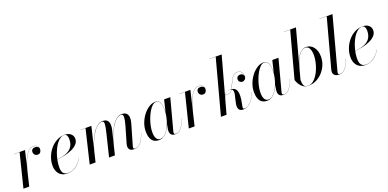

<svg xmlns="http://www.w3.org/2000/svg" viewBox="-6 -1603 4985 2467"><g transform="rotate(-20 2487.0 -370.0)"><path d="M20 0 134 -458H56V-460H209L99 0ZM138 -173Q146.5 -209 158.5 -249.5Q170.5 -290 186.2 -329Q202 -368 222 -399.8Q242 -431.5 267 -450.5Q292 -469.5 322.5 -469.5Q356.5 -469.5 375.8 -450.8Q395 -432 395 -406.5Q395 -382.5 381.8 -365.2Q368.5 -348 343.5 -348Q319 -348 304 -364Q289 -380 289 -403.5Q289 -424 303 -437.2Q317 -450.5 343 -450.5Q363.5 -450.5 378.8 -438Q394 -425.5 394 -406.5H393Q393 -431 374.8 -449.2Q356.5 -467.5 322.5 -467.5Q292.5 -467.5 267.8 -448.5Q243 -429.5 223.2 -398Q203.5 -366.5 188 -327.8Q172.5 -289 160.5 -248.8Q148.5 -208.5 140 -173Z M620 10Q572 10 539 -10.2Q506 -30.5 489 -66.5Q472 -102.5 472 -150Q472 -207.5 493 -264.2Q514 -321 552 -367.5Q590 -414 641.2 -442Q692.5 -470 752.5 -470Q806.5 -470 836.2 -443.2Q866 -416.5 866 -377Q866 -336 838 -305Q810 -274 763.2 -252.8Q716.5 -231.5 660.2 -219.5Q604 -207.5 547 -203.5V-205.5Q592.5 -208.5 630.8 -216.8Q669 -225 698.8 -239.5Q728.5 -254 749.2 -275.8Q770 -297.5 781 -328Q792 -358.5 792 -398.5Q792 -424 782.2 -446Q772.5 -468 745.5 -468Q717 -468 691.2 -451Q665.5 -434 643.2 -404.8Q621 -375.5 603 -338.2Q585 -301 572.2 -260Q559.5 -219 552.8 -178.5Q546 -138 546 -102.5Q546 -39.5 569.2 -16.5Q592.5 6.5 627.5 6.5Q672 6.5 709.2 -12Q746.5 -30.5 775.8 -61.2Q805 -92 824.5 -129.5L826 -129Q806.5 -91 776.8 -59.5Q747 -28 707.8 -9Q668.5 10 620 10Z M1531 10Q1491.5 10 1474.5 -7.8Q1457.5 -25.5 1457.5 -54Q1457.5 -65 1459.8 -74.8Q1462 -84.5 1464 -92L1527 -308Q1548 -380.5 1549.2 -422Q1550.5 -463.5 1523.5 -463.5Q1487 -463.5 1453.2 -434Q1419.5 -404.5 1390.8 -355.8Q1362 -307 1339.8 -248.8Q1317.5 -190.5 1303 -133H1301Q1315.5 -190 1337.8 -249.2Q1360 -308.5 1389.5 -358.5Q1419 -408.5 1454.5 -439Q1490 -469.5 1530.5 -469.5Q1575.5 -469.5 1596.2 -448.8Q1617 -428 1619.2 -394Q1621.5 -360 1610 -319.5L1527 -32Q1525.5 -27.5 1524.8 -22.2Q1524 -17 1524 -11.5Q1524 -3.5 1529.2 1Q1534.5 5.5 1544 5.5Q1572.5 5.5 1596.5 -10.2Q1620.5 -26 1642.2 -61Q1664 -96 1685 -153.5L1686.5 -153Q1665 -95.5 1643.2 -59.5Q1621.5 -23.5 1594.8 -6.8Q1568 10 1531 10ZM926 0 1035.5 -458H966V-460H1116L1006 0ZM1191 0 1266 -308Q1284 -381.5 1286.8 -422.5Q1289.5 -463.5 1262.5 -463.5Q1226 -463.5 1191.5 -434Q1157 -404.5 1127.5 -355.8Q1098 -307 1075 -248.8Q1052 -190.5 1037.5 -133H1036Q1050.5 -190 1073.2 -249.2Q1096 -308.5 1126.2 -358.5Q1156.5 -408.5 1193.5 -439Q1230.5 -469.5 1273 -469.5Q1314 -469.5 1333.8 -448.8Q1353.5 -428 1356.2 -394Q1359 -360 1349 -319.5L1270.5 0Z M1874 10Q1807 10 1777.2 -32.8Q1747.5 -75.5 1747.5 -152.5Q1747.5 -210 1768.5 -266.2Q1789.5 -322.5 1825 -368.5Q1860.5 -414.5 1903.8 -442.2Q1947 -470 1991 -470Q2027 -470 2044.5 -448.8Q2062 -427.5 2067.2 -394Q2072.5 -360.5 2072.5 -324Q2072.5 -291 2066.2 -253.5Q2060 -216 2048 -178.5Q2036 -141 2018.8 -107.2Q2001.5 -73.5 1979.2 -47Q1957 -20.5 1930.8 -5.2Q1904.5 10 1874 10ZM1891.5 1Q1921.5 1 1948.2 -19.8Q1975 -40.5 1997.5 -75.2Q2020 -110 2036.2 -152.8Q2052.5 -195.5 2061.5 -240Q2070.5 -284.5 2070.5 -324Q2070.5 -363 2064.8 -395Q2059 -427 2043.8 -446Q2028.5 -465 2000.5 -465Q1974.5 -465 1949 -441.8Q1923.5 -418.5 1901 -380.2Q1878.5 -342 1861 -295.8Q1843.5 -249.5 1833.5 -203Q1823.5 -156.5 1823.5 -117.5Q1823.5 -56.5 1842.2 -27.8Q1861 1 1891.5 1ZM2091.5 10Q2056.5 10 2040 -9Q2023.5 -28 2023.5 -58Q2023.5 -66.5 2024 -73.2Q2024.5 -80 2025.5 -85L2037 -148.5L2059.5 -222.5L2072.5 -302.5L2110.5 -460H2195L2080.5 -30Q2078.5 -22.5 2078.5 -14Q2078.5 -5.5 2083.2 0.2Q2088 6 2099 6Q2128 6 2151.8 -10.2Q2175.5 -26.5 2197 -61.8Q2218.5 -97 2239.5 -153.5L2241 -153Q2219.5 -95.5 2197.8 -59.5Q2176 -23.5 2150.5 -6.8Q2125 10 2091.5 10Z M2281 0 2395 -458H2317V-460H2470L2360 0ZM2399 -173Q2407.5 -209 2419.5 -249.5Q2431.5 -290 2447.2 -329Q2463 -368 2483 -399.8Q2503 -431.5 2528 -450.5Q2553 -469.5 2583.5 -469.5Q2617.5 -469.5 2636.8 -450.8Q2656 -432 2656 -406.5Q2656 -382.5 2642.8 -365.2Q2629.5 -348 2604.5 -348Q2580 -348 2565 -364Q2550 -380 2550 -403.5Q2550 -424 2564 -437.2Q2578 -450.5 2604 -450.5Q2624.5 -450.5 2639.8 -438Q2655 -425.5 2655 -406.5H2654Q2654 -431 2635.8 -449.2Q2617.5 -467.5 2583.5 -467.5Q2553.5 -467.5 2528.8 -448.5Q2504 -429.5 2484.2 -398Q2464.5 -366.5 2449 -327.8Q2433.5 -289 2421.5 -248.8Q2409.5 -208.5 2401 -173Z M2720.5 0 2921 -748H2832V-750H3003L2797 0ZM3024 10Q2989 10 2972.5 -7.8Q2956 -25.5 2956 -63Q2956 -67 2956.5 -73.8Q2957 -80.5 2958 -85L2969.5 -139.5Q2974 -161.5 2980.8 -186.8Q2987.5 -212 2989 -235Q2990.5 -258 2981 -272.5Q2971.5 -287 2943.5 -287Q2908 -287 2889.2 -269.8Q2870.5 -252.5 2862.2 -229.8Q2854 -207 2849 -190H2847Q2858 -236 2875 -257Q2892 -278 2911.8 -283.5Q2931.5 -289 2951 -289Q2977 -289 2996.8 -281Q3016.5 -273 3028.8 -254.2Q3041 -235.5 3044.5 -203Q3048 -170.5 3041.5 -121L3024 -24Q3023.5 -22.5 3023.2 -19.8Q3023 -17 3023 -15.5Q3023 3.5 3043 3.5Q3071 3.5 3099 -15.2Q3127 -34 3153 -71Q3179 -108 3200.5 -163.5L3202 -162.5Q3170 -80 3125.5 -35Q3081 10 3024 10ZM2907 -242Q2895.5 -242 2886 -244.5Q2876.5 -247 2871.5 -250.5L2872.5 -252.5Q2878 -249 2886 -246.5Q2894 -244 2907 -244Q2932.5 -244 2948.5 -259.8Q2964.5 -275.5 2976.5 -301.8Q2988.5 -328 3002 -360Q3023.5 -411.5 3050 -440.8Q3076.5 -470 3115 -470Q3137.5 -470 3153.5 -459.2Q3169.5 -448.5 3178.2 -429Q3187 -409.5 3187 -383.5Q3187 -359 3170.8 -344Q3154.5 -329 3135.5 -329Q3117 -329 3101.5 -341.8Q3086 -354.5 3086 -379Q3086 -400.5 3100.5 -413.2Q3115 -426 3136.5 -426Q3149.5 -426 3160.8 -420.5Q3172 -415 3179 -405.5Q3186 -396 3186 -383.5H3185Q3185 -408.5 3176.5 -427.5Q3168 -446.5 3152.5 -457.2Q3137 -468 3115 -468Q3077 -468 3050.2 -437.8Q3023.5 -407.5 3004 -359Q2990.5 -325 2977.5 -298.5Q2964.5 -272 2948.2 -257Q2932 -242 2907 -242Z M3353.5 10Q3286.5 10 3256.8 -32.8Q3227 -75.5 3227 -152.5Q3227 -210 3248 -266.2Q3269 -322.5 3304.5 -368.5Q3340 -414.5 3383.2 -442.2Q3426.5 -470 3470.5 -470Q3506.5 -470 3524 -448.8Q3541.5 -427.5 3546.8 -394Q3552 -360.5 3552 -324Q3552 -291 3545.8 -253.5Q3539.5 -216 3527.5 -178.5Q3515.5 -141 3498.2 -107.2Q3481 -73.5 3458.8 -47Q3436.5 -20.5 3410.2 -5.2Q3384 10 3353.5 10ZM3371 1Q3401 1 3427.8 -19.8Q3454.5 -40.5 3477 -75.2Q3499.5 -110 3515.8 -152.8Q3532 -195.5 3541 -240Q3550 -284.5 3550 -324Q3550 -363 3544.2 -395Q3538.5 -427 3523.2 -446Q3508 -465 3480 -465Q3454 -465 3428.5 -441.8Q3403 -418.5 3380.5 -380.2Q3358 -342 3340.5 -295.8Q3323 -249.5 3313 -203Q3303 -156.5 3303 -117.5Q3303 -56.5 3321.8 -27.8Q3340.5 1 3371 1ZM3571 10Q3536 10 3519.5 -9Q3503 -28 3503 -58Q3503 -66.5 3503.5 -73.2Q3504 -80 3505 -85L3516.5 -148.5L3539 -222.5L3552 -302.5L3590 -460H3674.5L3560 -30Q3558 -22.5 3558 -14Q3558 -5.5 3562.8 0.2Q3567.5 6 3578.5 6Q3607.5 6 3631.2 -10.2Q3655 -26.5 3676.5 -61.8Q3698 -97 3719 -153.5L3720.5 -153Q3699 -95.5 3677.2 -59.5Q3655.5 -23.5 3630 -6.8Q3604.5 10 3571 10Z M3916 10Q3875.5 10 3846.8 -9.2Q3818 -28.5 3799.2 -58.5Q3780.5 -88.5 3770.5 -120L3939.5 -748H3855.5V-750H4019L3842.5 -94.5Q3842.5 -46.5 3855.2 -19.2Q3868 8 3913 8Q3947.5 8 3978 -14.2Q4008.5 -36.5 4033.5 -73.5Q4058.5 -110.5 4076.5 -155.8Q4094.5 -201 4104.2 -248.2Q4114 -295.5 4114 -337Q4114 -392.5 4096.2 -428Q4078.5 -463.5 4044 -463.5Q4012 -463.5 3986.2 -443.5Q3960.5 -423.5 3940.8 -389.8Q3921 -356 3905.8 -314.5Q3890.5 -273 3878.5 -230H3876.5Q3891 -285 3908.5 -329.2Q3926 -373.5 3947.2 -404.8Q3968.5 -436 3995 -452.5Q4021.5 -469 4053.5 -469Q4115 -469 4154 -418.8Q4193 -368.5 4193 -287.5Q4193 -229 4171 -175.5Q4149 -122 4110.5 -80.2Q4072 -38.5 4022 -14.2Q3972 10 3916 10Z M4336 10Q4297 10 4276.2 -7.5Q4255.5 -25 4255.5 -53Q4255.5 -63 4256.8 -70.8Q4258 -78.5 4260 -85L4439 -748H4340V-750H4518.5L4325 -30Q4324 -26 4323.5 -21.5Q4323 -17 4323 -14Q4323 6 4343.5 6Q4372.5 6 4396.2 -10.2Q4420 -26.5 4441.5 -61.8Q4463 -97 4484 -153.5L4485.5 -153Q4464 -95.5 4442.2 -59.5Q4420.5 -23.5 4395 -6.8Q4369.5 10 4336 10Z M4693.5 10Q4645.5 10 4612.5 -10.2Q4579.5 -30.5 4562.5 -66.5Q4545.5 -102.5 4545.5 -150Q4545.5 -207.5 4566.5 -264.2Q4587.5 -321 4625.5 -367.5Q4663.5 -414 4714.8 -442Q4766 -470 4826 -470Q4880 -470 4909.8 -443.2Q4939.5 -416.5 4939.5 -377Q4939.5 -336 4911.5 -305Q4883.5 -274 4836.8 -252.8Q4790 -231.5 4733.8 -219.5Q4677.5 -207.5 4620.5 -203.5V-205.5Q4666 -208.5 4704.2 -216.8Q4742.5 -225 4772.2 -239.5Q4802 -254 4822.8 -275.8Q4843.5 -297.5 4854.5 -328Q4865.5 -358.5 4865.5 -398.5Q4865.5 -424 4855.8 -446Q4846 -468 4819 -468Q4790.5 -468 4764.8 -451Q4739 -434 4716.8 -404.8Q4694.5 -375.5 4676.5 -338.2Q4658.5 -301 4645.8 -260Q4633 -219 4626.2 -178.5Q4619.5 -138 4619.5 -102.5Q4619.5 -39.5 4642.8 -16.5Q4666 6.5 4701 6.5Q4745.5 6.5 4782.8 -12Q4820 -30.5 4849.2 -61.2Q4878.5 -92 4898 -129.5L4899.5 -129Q4880 -91 4850.2 -59.5Q4820.5 -28 4781.2 -9Q4742 10 4693.5 10Z"/></g></svg>

Font: Bodoni Moda 96pt
Style: Italic
Weight: 400
Italic angle: -13°
Version: Version 2.004